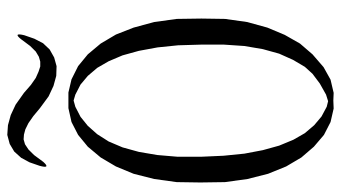

<svg xmlns="http://www.w3.org/2000/svg" viewBox="-229 -748 958 540"><g transform="rotate(-90 250.0 -478.0)"><path d="M296.9 -755.9 334 -737.3 367.2 -710 397.5 -673.8 422.9 -630.9 442.4 -581.1 458 -523.4 466.8 -460 467.8 -390.6 466.8 -324.2 458 -261.7 442.4 -205.1 421.9 -156.2 397.5 -113.3 367.2 -78.1 331.1 -46.9 295.9 -27.3 258.8 -18.6 237.3 -19.5 214.8 -18.6 176.8 -27.3 140.6 -45.9 107.4 -74.2 77.1 -109.4 51.8 -152.3 31.2 -203.1 16.6 -260.7 7.8 -324.2 6.8 -393.6 7.8 -460 16.6 -523.4 31.2 -581.1 51.8 -630.9 77.1 -673.8 107.4 -710 140.6 -737.3 176.8 -755.9 215.8 -764.6H237.3H259.8ZM386.7 -513.7 377 -566.4 364.3 -612.3 347.7 -651.4 329.1 -683.6 306.6 -710 282.2 -730.5 253.9 -745.1 237.3 -750 219.7 -745.1 191.4 -730.5 166 -710 142.6 -683.6 122.1 -651.4 105.5 -612.3 92.8 -566.4 84 -514.6 79.1 -457V-392.6L82 -328.1L87.9 -269.5L97.7 -217.8L110.4 -171.9L127 -131.8L145.5 -99.6L168 -73.2L192.4 -52.7L219.7 -38.1L235.4 -34.2L253.9 -40L285.2 -57.6L312.5 -78.1L332 -99.6L351.6 -132.8L369.1 -171.9L381.8 -217.8L390.6 -269.5L394.5 -327.1V-391.6L392.6 -456.1ZM215.8 -844.7 193.4 -863.3 173.8 -877 156.2 -885.7 141.6 -889.6 127.9 -890.6 114.3 -886.7 99.6 -877 84 -861.3 64.5 -835Q44.9 -813.5 53.7 -845.7L63.5 -874L76.2 -897.5L93.8 -917L115.2 -929.7L140.6 -936.5L168 -934.6L196.3 -926.8L225.6 -913.1L258.8 -889.6L281.2 -870.1L300.8 -856.4L318.4 -848.6L333 -843.8H346.7L360.4 -847.7L375 -856.4L390.6 -872.1L410.2 -898.4Q428.7 -920.9 420.9 -888.7L411.1 -860.4L398.4 -835.9L380.9 -817.4L358.4 -804.7L334 -797.9L306.6 -798.8L278.3 -806.6L249 -820.3Z"/></g></svg>

Font: B2 Hana
Style: Regular
Weight: 500
Version: 2020-08-05; (max)